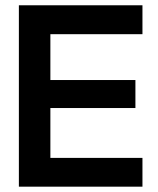

<svg xmlns="http://www.w3.org/2000/svg" viewBox="-20 -700 592 720"><path d="M50.8 0V-680.2H514.2V-571.8H168.9V-399.9H487.8V-294.9H168.9V-107.9H514.2V0Z"/></svg>

Font: TASA Orbiter Display SemiBold
Style: Regular
Weight: 600
Designer: Weizhong Zhang
Version: Version 1.000;Glyphs 3.1.2 (3151)